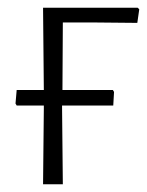

<svg xmlns="http://www.w3.org/2000/svg" viewBox="-20 -475 379 495"><path d="M91 0 93 -195V-203H23L20 -208L23 -243H93L91 -455H335L339 -451L334 -416L230 -417H142L141 -243H271L274 -238L272 -203H140V-198L142 0Z"/></svg>

Font: Alegreya Sans SC Light
Style: Regular
Weight: 300
Designer: Juan Pablo del Peral
Foundry: Huerta Tipografica
Version: Version 2.007